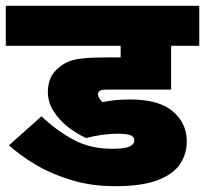

<svg xmlns="http://www.w3.org/2000/svg" viewBox="-20 -642 707 662"><path d="M383 -181Q361 -181 331.5 -177Q302 -173 277 -166Q244 -181 214 -204.5Q184 -228 164.5 -259Q145 -290 145 -325Q145 -350 153.5 -371Q162 -392 183 -409Q199 -423 218.5 -430.5Q238 -438 268.5 -441Q299 -444 348 -444H396V-484H0V-622H667V-484H570V-333H346Q336 -333 330.5 -331.5Q325 -330 322 -327Q320 -325 319 -323Q318 -321 318 -317Q318 -310 322 -303.5Q326 -297 333 -290Q355 -294 375 -296.5Q395 -299 429 -299Q528 -299 576 -258Q624 -217 624 -155Q624 -111 600.5 -76Q577 -41 523 -20.5Q469 0 376 0Q296 0 226.5 -21Q157 -42 102.5 -74.5Q48 -107 11 -141L123 -241Q172 -194 231 -161.5Q290 -129 366 -129Q409 -129 426 -136.5Q443 -144 443 -158Q443 -170 430.5 -175.5Q418 -181 383 -181Z"/></svg>

Font: Noto Sans Devanagari Black
Style: Regular
Weight: 900
Version: Version 2.003